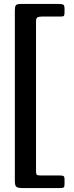

<svg xmlns="http://www.w3.org/2000/svg" viewBox="-20 -800 376 970"><path d="M86.5 -780H275.5Q292.5 -780 299.2 -776.8Q306 -773.5 306 -755.5V-737Q306 -724 303 -720.2Q300 -716.5 287.5 -716.5H195.5Q179 -716.5 170.5 -713Q162 -709.5 162 -691.5V64.5Q162 79.5 166.2 83Q170.5 86.5 186 86.5H283Q295.5 86.5 300.8 89.5Q306 92.5 306 106.5V129.5Q306 143 302.2 146.5Q298.5 150 284.5 150H92Q71 150 63 144Q55 138 55 113.5V-747.5Q55 -766.5 60 -773.2Q65 -780 86.5 -780Z"/></svg>

Font: Besley* Medium
Style: Regular
Weight: 500
Designer: Owen Earl
Foundry: indestructible type*
Version: Version 3.000; ttfautohint (v1.8.3)